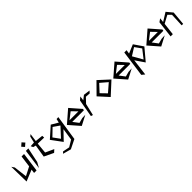

<svg xmlns="http://www.w3.org/2000/svg" viewBox="378 -2249 4051 4051"><g transform="rotate(-45 2404.0 -223.5)"><path d="M92 16 344 -87 332 0H406L465 -432H391L356 -172L162 -72L126 -368L83 -432Z M531 -583 585 -522 655 -583 601 -644ZM542 -116 612 -451H539L477 0Z M930 0 989 -54 801 -140 824 -382 1010 -377 1007 -432 834 -450 859 -632 818 -600 784 -456 680 -449 705 -398 766 -382 720 -100Z M1243 -108 1135 -256 1294 -410 1433 -314ZM1301 -472 1061 -258 1237 -20 1423 -214 1383 54 1237 142 1085 112 1050 147 1233 197 1440 95 1527 -471 1472 -468 1452 -382Z M1663 -192H2011L2016 -226L1810 -462L1538 -226L1745 11L1965 -104L1867 -99L1756 -69ZM1912 -257H1646L1798 -375Z M2136 -252 2242 -364 2347 -356 2389 -402 2242 -422 2149 -349 2163 -451 2098 -396 2028 0 2074 14Z M2499 -212 2647 -372 2801 -240 2622 -85ZM2407 -210 2608 11 2881 -240 2648 -454Z M3047 -192H3395L3400 -226L3194 -462L2922 -226L3129 11L3349 -104L3251 -99L3140 -69ZM3296 -257H3030L3182 -375Z M3725 -446 3530 -364 3543 -451H3475L3394 136L3460 190L3507 -186L3646 18L3865 -242ZM3658 -58 3532 -280 3701 -386 3803 -244Z M4033 -192H4381L4386 -226L4180 -462L3908 -226L4115 11L4335 -104L4237 -99L4126 -69ZM4282 -257H4016L4168 -375Z M4504 -276 4679 -371 4749 -302 4736 0H4780L4808 -310L4697 -443L4509 -326L4520 -426L4450 -377L4406 0H4472Z"/></g></svg>

Font: Stormblade
Style: Obl
Weight: 400
Designer: Mew Too
Foundry: Cannot Into Space Fonts
Version: Version 0.77